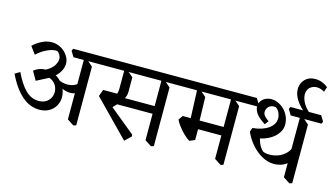

<svg xmlns="http://www.w3.org/2000/svg" viewBox="-101 -1257 2910 1663"><g transform="rotate(15 1354.5 -425.5)"><path d="M305 -22Q275 -22 241 -32Q207 -42 170 -68.5Q133 -95 95 -143.5Q57 -192 20 -268L65 -295Q111 -197 163 -145.5Q215 -94 281 -94Q337 -94 367.5 -127Q398 -160 398 -203Q398 -230 385.5 -256Q373 -282 346 -299.5Q319 -317 275 -317L358 -331L213 -256L168 -335Q190 -352 213 -361Q236 -370 260.5 -371.5Q285 -373 308 -369L332 -364Q380 -346 410.5 -315Q441 -284 455.5 -248Q470 -212 470 -177Q470 -135 450 -99.5Q430 -64 393 -43Q356 -22 305 -22ZM302 -310 222 -353Q275 -369 305.5 -393Q336 -417 349 -442.5Q362 -468 362 -489Q362 -509 352 -527Q342 -545 328 -554Q291 -558 240.5 -535.5Q190 -513 147 -472L98 -539Q131 -571 175 -593Q219 -615 264 -615Q297 -615 327 -602.5Q357 -590 380 -568.5Q403 -547 416 -520.5Q429 -494 429 -465Q429 -424 398.5 -379.5Q368 -335 302 -310ZM579 -244Q543 -226 494.5 -236Q446 -246 377 -290L386 -324Q412 -309 439 -302Q466 -295 492 -296Q518 -297 540.5 -305.5Q563 -314 579 -329ZM628 33 569 -5V-562L594 -551L652 -500V26ZM476 -538 446 -588 455 -608H742L772 -558L763 -538Z M1087 47 776 -271 798 -331H930L885 -232L1141 -22L1142 -5ZM890 -183 841 -269Q868 -277 888 -289Q908 -301 919.5 -322.5Q931 -344 931 -378V-554L965 -543L1014 -502V-369Q1014 -336 994.5 -303.5Q975 -271 946.5 -240.5Q918 -210 890 -183ZM921 -242 920 -311H1304L1314 -242ZM742 -538 712 -588 721 -608H1134L1164 -558L1155 -538ZM1324 33 1265 -5V-562L1290 -551L1348 -500V26ZM1105 -538 1075 -588 1084 -608H1438L1468 -558L1459 -538Z M1948 33 1889 -5V-562L1914 -551L1972 -500V26ZM1632 -98Q1614 -109 1594 -126.5Q1574 -144 1555 -165.5Q1536 -187 1520 -209Q1504 -231 1495 -252L1522 -291H1613L1680 -256V-118ZM1611 -215 1580 -291H1908L1930 -215ZM1675 -231 1595 -262 1583 -562 1610 -551 1668 -500ZM1438 -538 1408 -588 1417 -608H2062L2092 -558L2083 -538Z M2062 -538 2032 -588 2041 -608H2102L2132 -558L2123 -538Z M2147 -270 2119 -311 2132 -347Q2220 -355 2273 -392.5Q2326 -430 2326 -485Q2326 -509 2315 -533.5Q2304 -558 2282 -573Q2256 -578 2237 -569.5Q2218 -561 2208 -545Q2198 -529 2198 -511Q2198 -488 2214.5 -471Q2231 -454 2252 -440L2227 -406Q2163 -447 2143 -479Q2123 -511 2123 -537Q2123 -566 2137.5 -587Q2152 -608 2176 -619.5Q2200 -631 2228 -631Q2258 -631 2287.5 -618Q2317 -605 2342 -581Q2367 -557 2382.5 -523Q2398 -489 2399 -448Q2399 -411 2378.5 -378Q2358 -345 2323 -320.5Q2288 -296 2242.5 -282.5Q2197 -269 2147 -270ZM2393 -94Q2336 -94 2282.5 -124Q2229 -154 2186.5 -203.5Q2144 -253 2119 -311L2207 -320Q2214 -281 2230 -240Q2246 -199 2275 -173Q2301 -162 2337.5 -162.5Q2374 -163 2411 -176.5Q2448 -190 2477 -218.5Q2506 -247 2518 -292L2549 -189Q2532 -151 2504.5 -130.5Q2477 -110 2447.5 -102Q2418 -94 2393 -94ZM2565 33 2506 -5V-562L2531 -551L2589 -500V26ZM2424 -538 2394 -588 2403 -608H2679L2709 -558L2700 -538Z M2543 -587Q2491 -625 2457.5 -675Q2424 -725 2424 -775Q2424 -808 2439 -836Q2454 -864 2482 -881Q2510 -898 2550 -898Q2586 -898 2616 -885Q2646 -872 2665 -856L2650 -811Q2616 -832 2582 -832Q2546 -832 2520.5 -809.5Q2495 -787 2495 -746Q2495 -715 2513.5 -677.5Q2532 -640 2572 -604Z"/></g></svg>

Font: Eczar
Style: Regular
Weight: 400
Designer: Vaibhav Singh
Foundry: Rosetta Type Foundry
Version: Version 2.000